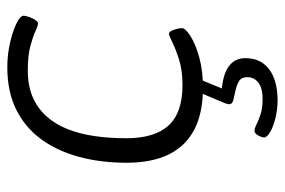

<svg xmlns="http://www.w3.org/2000/svg" viewBox="-147 -422 779 525"><g transform="rotate(-90 242.5 -159.5)"><path d="M265 6Q163 6 111.5 -46.5Q60 -99 60 -203Q60 -273 76 -332.5Q92 -392 124 -436Q156 -480 205 -504.5Q254 -529 321 -529Q348 -529 373 -524.5Q398 -520 418.5 -513Q439 -506 450.5 -498.5Q462 -491 462 -485Q462 -481 460 -474Q458 -467 455 -460.5Q452 -454 448 -449.5Q444 -445 441 -445Q435 -445 420 -452Q405 -459 379 -466Q353 -473 313 -473Q271 -473 240.5 -460Q210 -447 188 -423Q166 -399 152.5 -365.5Q139 -332 133 -291Q127 -250 127 -204Q127 -126 162 -88Q197 -50 272 -50Q313 -50 342.5 -59.5Q372 -69 390 -78Q408 -87 412 -87Q417 -87 420.5 -80.5Q424 -74 426 -65.5Q428 -57 428 -51Q428 -42 406 -28Q384 -14 347.5 -4Q311 6 265 6ZM230 210Q207 210 183.5 204.5Q160 199 144.5 190Q129 181 129 173Q129 170 131.5 163.5Q134 157 138 152Q142 147 147 147Q154 147 165 152.5Q176 158 192.5 163.5Q209 169 235 169Q254 169 267 164Q280 159 287 149.5Q294 140 294 127Q294 111 283 104.5Q272 98 257.5 95Q243 92 231.5 89Q220 86 220 78Q220 74 222.5 67Q225 60 232 44Q239 28 252 -3H288L261 63L255 57Q301 60 323.5 76.5Q346 93 346 122Q346 164 315.5 187Q285 210 230 210Z"/></g></svg>

Font: Asap Light
Style: Italic
Weight: 300
Italic angle: -6°
Designer: Pablo Cosgaya
Foundry: Omnibus-Type
Version: Version 3.001